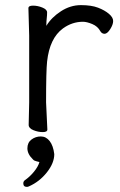

<svg xmlns="http://www.w3.org/2000/svg" viewBox="-20 -506 470 750"><path d="M85 224Q71 224 71 210Q71 203 77 198Q96 185 112.5 165Q129 145 134 127Q132 126 122.5 124Q113 122 109 117Q87 96 87 73.5Q87 51 103 39Q119 27 139.5 27Q160 27 174 45Q188 63 192 96Q192 131 163 167.5Q134 204 93 222Q89 224 85 224ZM92 -18 94 -106V-367L91 -474Q91 -484 109 -484Q127 -484 145.5 -476.5Q164 -469 164 -457.5Q164 -446 162.5 -434Q161 -422 161 -405Q181 -438 218 -462Q255 -486 296 -486Q337 -486 363 -476Q389 -466 405.5 -452Q422 -438 422 -424Q422 -410 410.5 -392Q399 -374 388.5 -374Q378 -374 372 -384Q362 -403 340.5 -412Q319 -421 304 -421Q262 -421 226 -395Q174 -357 164 -266Q160 -230 160 -106L165 0Q165 10 147 10Q129 10 110.5 2.5Q92 -5 92 -18Z"/></svg>

Font: Moon Stars Kai T
Style: Regular
Weight: 400
Designer: GuiWonder
Version: Version 1.101